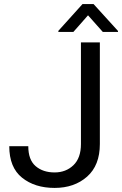

<svg xmlns="http://www.w3.org/2000/svg" viewBox="-20 -921 604 951"><path d="M380.9 -207.5V-710.9H474.6V-207.5Q474.6 -102.1 411.4 -46.1Q348.1 9.8 250.5 9.8Q152.3 9.8 89.1 -41Q25.9 -91.8 25.9 -196.8H120.1Q120.1 -129.4 156.5 -98.1Q192.9 -66.9 250.5 -66.9Q306.2 -66.9 343.5 -102.5Q380.9 -138.2 380.9 -207.5ZM443.4 -900.9 564.5 -767.6V-762.7H489.3L416 -845.2L343.3 -762.7H269V-768.1L388.7 -900.9Z"/></svg>

Font: RobotoDEMO
Style: Regular
Weight: 400
Designer: Christian Robertson
Foundry: Google
Version: Version 2.136